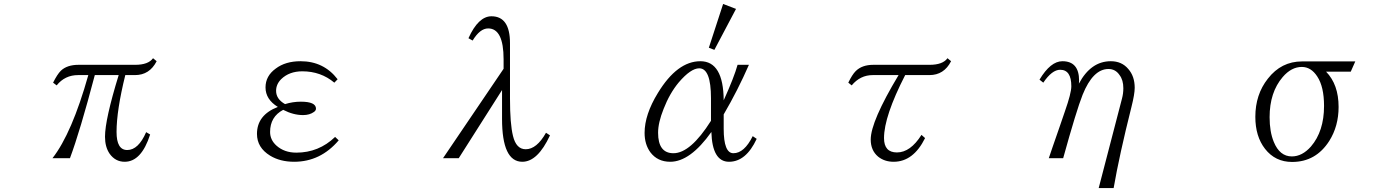

<svg xmlns="http://www.w3.org/2000/svg" viewBox="-20 -850 7040 966"><path d="M247.1 -434.1Q268.1 -476.1 286.1 -494.1Q317.4 -523.9 375 -523.9H660.2Q726.1 -523.9 750 -557.1L768.1 -542Q732.4 -472.2 659.2 -472.2H610.4Q566.4 -294.4 566.4 -186Q566.4 -95.2 620.1 -95.2Q676.3 -95.2 715.3 -185.1L735.4 -173.3Q691.4 -36.1 607.4 -36.1Q560.1 -36.1 531.2 -77.1Q508.3 -110.8 508.3 -162.1Q508.3 -248.5 577.1 -472.2H457Q381.8 -187 332 -54.2H244.1Q341.8 -179.2 424.3 -472.2H373Q306.6 -472.2 265.1 -420.4Z M1684.1 -144Q1592.3 -36.1 1460 -36.1Q1389.2 -36.1 1338.9 -66.9Q1272.9 -107.4 1272.9 -176.3Q1272.9 -271.5 1377.9 -312Q1315.9 -350.1 1315.9 -410.2Q1315.9 -467.8 1367.2 -504.9Q1416 -542 1492.2 -542Q1608.9 -542 1678.7 -451.2L1662.1 -434.1Q1594.2 -491.2 1501 -491.2Q1435.5 -491.2 1395 -452.1Q1369.1 -426.3 1369.1 -393.1Q1369.1 -351.6 1414.1 -326.2Q1453.1 -338.4 1493.7 -338.4Q1569.8 -338.4 1569.8 -303.2Q1569.8 -294.4 1560.1 -287.1Q1538.1 -271 1504.9 -271Q1455.6 -271 1404.8 -297.4Q1338.9 -262.7 1338.9 -186Q1338.9 -146 1371.1 -117.2Q1410.6 -82 1470.7 -82Q1584 -82 1666 -161.1Z M2513.7 -503.9V-551.8Q2513.7 -707 2436 -707Q2395 -707 2357.9 -646L2336.9 -657.7Q2386.7 -768.1 2452.6 -768.1Q2545.9 -768.1 2545.9 -632.8V-354Q2545.9 -226.1 2561 -166Q2577.1 -99.1 2625 -99.1Q2680.2 -99.1 2727.1 -182.1L2747.1 -168.9Q2685.5 -36.1 2607.9 -36.1Q2505.9 -36.1 2505.9 -252V-397L2288.1 -54.2H2209Z M3787.1 -151.4Q3733.4 -36.1 3647.9 -36.1Q3563.5 -36.1 3559.1 -186Q3452.6 -36.1 3352.1 -36.1Q3288.1 -36.1 3252 -84Q3223.1 -124 3223.1 -181.2Q3223.1 -273.4 3290 -382.3Q3387.2 -542 3503.9 -542Q3619.6 -542 3621.1 -345.2Q3673.8 -461.9 3690.9 -523.9H3748Q3691.9 -395.5 3621.1 -274.4V-202.1Q3621.1 -79.1 3669.9 -79.1Q3724.6 -79.1 3767.1 -165ZM3557.1 -242.2V-356Q3557.1 -506.3 3498 -506.3Q3455.6 -506.3 3395 -435.5Q3349.1 -380.4 3318.8 -302.2Q3291 -232.9 3291 -182.1Q3291 -79.1 3368.2 -79.1Q3454.1 -79.1 3557.1 -242.2ZM3618.2 -830.1 3683.1 -805.2 3574.2 -599.1 3546.4 -609.9Z M4248 -434.1Q4267.6 -474.6 4285.2 -492.2Q4316.9 -523.9 4374 -523.9H4657.2Q4723.1 -523.9 4747.1 -557.1L4765.1 -542Q4729.5 -472.2 4656.2 -472.2H4534.2Q4427.7 -264.6 4427.7 -155.3Q4427.7 -83 4492.7 -83Q4560.5 -83 4616.2 -171.4L4634.3 -155.3Q4575.2 -36.1 4476.1 -36.1Q4430.2 -36.1 4397.9 -62Q4360.8 -93.3 4360.8 -147.9Q4360.8 -238.8 4501 -472.2H4371.1Q4308.1 -472.2 4265.1 -420.4Z M5507.8 96.2 5625 -354Q5631.8 -379.4 5631.8 -406.2Q5631.8 -447.3 5612.8 -472.2Q5592.3 -502.9 5557.1 -502.9Q5479 -502.9 5426.8 -373Q5396 -295.4 5329.1 -54.2H5256.8L5275.9 -110.4Q5288.1 -145.5 5312.5 -215.8Q5330.1 -266.6 5337.9 -290Q5370.1 -381.3 5370.1 -416Q5370.1 -499 5314 -499Q5272.9 -499 5229 -434.1L5210 -449.2Q5265.6 -542 5325.2 -542Q5409.2 -542 5409.2 -444.3Q5409.2 -436 5408.2 -429.2Q5468.3 -542 5568.8 -542Q5624 -542 5656.7 -502.9Q5689 -466.3 5689 -408.2Q5689 -377 5672.9 -313Q5611.8 -70.3 5583 96.2Z M6775.9 -489.3H6651.9Q6714.8 -424.8 6714.8 -312Q6714.8 -215.3 6668 -141.1Q6600.6 -35.2 6481 -35.2Q6396 -35.2 6344.7 -101.1Q6295.9 -163.6 6295.9 -262.2Q6295.9 -374.5 6358.9 -454.1Q6426.3 -541 6530.8 -541H6798.8ZM6529.8 -513.2Q6477.1 -513.2 6433.6 -462.4Q6367.7 -385.7 6367.7 -260.3Q6367.7 -187 6388.7 -136.2Q6418.5 -63 6479.5 -63Q6531.7 -63 6575.7 -112.8Q6641.6 -189.5 6641.6 -316.9Q6641.6 -413.6 6607.4 -465.3Q6576.2 -513.2 6529.8 -513.2Z"/></svg>

Font: I.Ming
Style: Regular
Weight: 400
Designer: Ichiten Fonts Project
Version: Version 6.11; Dec 27, 2019